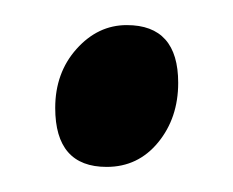

<svg xmlns="http://www.w3.org/2000/svg" viewBox="-20 -418 186 153"><path d="M122 -352Q122 -324 106 -304.5Q90 -285 65 -285Q24 -285 24 -332Q24 -360 41 -379Q58 -398 81 -398Q122 -398 122 -352Z"/></svg>

Font: Ekushey Amar Bangla
Style: Regular
Weight: 400
Designer: Al Mamun Sumon
Foundry: Al Mamun Sumon
Version: Version 1.0